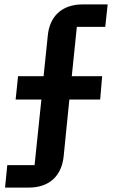

<svg xmlns="http://www.w3.org/2000/svg" viewBox="-20 -718 524 872"><path d="M13 32H137L168 -266H51L62 -372H178L197 -556C205 -640 257 -698 356 -698H469L458 -596H329L306 -372H444L435 -266H295L269 -7C260 76 209 134 110 134H3Z"/></svg>

Font: Plexus Sans SemiBold
Style: Regular
Weight: 600
Version: Version 2.001;PS 002.001;hotconv 1.0.70;makeotf.lib2.5.58329